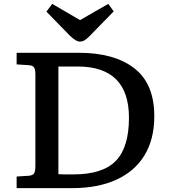

<svg xmlns="http://www.w3.org/2000/svg" viewBox="-20 -973 879 993"><path d="M66 0V-60L129 -64Q149 -66 156 -76Q163 -86 163 -115V-589Q163 -614 156 -624.5Q149 -635 127 -636L66 -640V-700H388Q571 -700 674.5 -620Q778 -540 778 -372Q778 -253 727.5 -170Q677 -87 581.5 -43.5Q486 0 353 0ZM360 -71Q511 -71 579 -141Q647 -211 647 -364Q647 -629 381 -629H282V-72Q295 -71 317 -71Q339 -71 360 -71ZM393 -758Q372 -758 341 -789L220 -913L250 -953L394 -869L540 -953L568 -914L441 -784Q429 -772 418 -765Q407 -758 393 -758Z"/></svg>

Font: Literata 7pt Medium
Style: Regular
Weight: 500
Designer: Latin by Veronika Burian and Jose Scaglione. Greek by Irene Vlachou. Cyrillic by Vera Evstafieva.
Foundry: TypeTogether
Version: Version 3.002